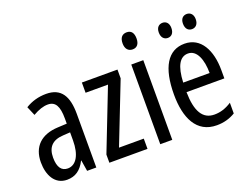

<svg xmlns="http://www.w3.org/2000/svg" viewBox="-113 -973 1574 1216"><g transform="rotate(-20 674.0 -364.5)"><path d="M213 -547C162 -547 115 -534 73 -508L99 -447C137 -469 170 -480 200 -480C251 -480 272 -442 272 -360V-325L211 -322C98 -317 34 -256 34 -150C34 -65 71 10 154 10C210 10 249 -18 277 -74H279L291 0H353V-362C353 -480 314 -547 213 -547ZM225 -263 273 -266V-212C273 -114 238 -56 182 -56C141 -56 117 -86 117 -152C117 -222 152 -259 225 -263Z M698 0V-69H531L691 -478V-537H451V-468H602L441 -55V0Z M826 -739C795 -739 778 -719 778 -681C778 -645 796 -624 826 -624C856 -624 872 -645 872 -681C872 -718 857 -739 826 -739ZM865 -537H784V0H865Z M1017 -668C1017 -633 1036 -616 1060 -616C1084 -616 1102 -633 1102 -668C1102 -701 1084 -718 1060 -718C1036 -718 1017 -702 1017 -668ZM1180 -668C1180 -633 1198 -616 1223 -616C1247 -616 1266 -633 1266 -668C1266 -701 1247 -718 1223 -718C1199 -718 1180 -702 1180 -668ZM1145 -546C1032 -546 973 -447 973 -265C973 -109 1026 10 1163 10C1209 10 1250 -1 1288 -24V-96C1248 -70 1211 -59 1172 -59C1093 -59 1055 -123 1053 -253H1308V-309C1308 -442 1255 -546 1145 -546ZM1145 -480C1205 -480 1232 -405 1232 -317H1054C1059 -428 1090 -480 1145 -480Z"/></g></svg>

Font: Noto Sans Thai Looped ExtraCondensed
Style: Regular
Weight: 400
Width: 2
Designer: Sasikarn Vongin, Ben Mitchell
Foundry: The Fontpad Ltd
Version: Version 1.001